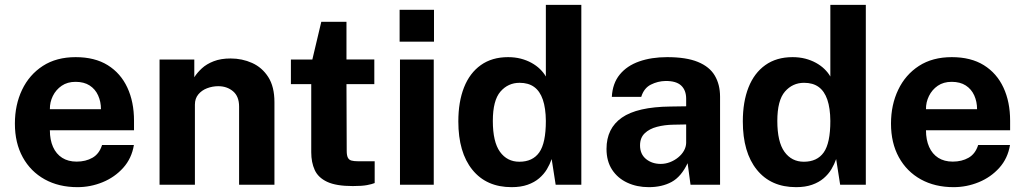

<svg xmlns="http://www.w3.org/2000/svg" viewBox="-20 -763 4235 793"><path d="M300 10Q223 10 164.8 -22.2Q106.5 -54.5 74 -113.5Q41.5 -172.5 41.5 -252.5Q41.5 -330 71.2 -392.2Q101 -454.5 157 -490.8Q213 -527 292.5 -527Q371.5 -527 425 -493.8Q478.5 -460.5 506 -401.2Q533.5 -342 533.5 -264.5V-225H186Q186 -185.5 199 -156.2Q212 -127 236.8 -111.2Q261.5 -95.5 296.5 -95.5Q334 -95.5 362 -111.5Q390 -127.5 401.5 -164H533Q524 -109 489 -70Q454 -31 404 -10.5Q354 10 300 10ZM186 -312H397Q397 -343 385.2 -369Q373.5 -395 350.2 -410Q327 -425 292 -425Q258.5 -425 234.8 -408.8Q211 -392.5 198.2 -366.5Q185.5 -340.5 186 -312Z M639 0V-517H782.5V-444Q794.5 -463 813.8 -480.8Q833 -498.5 862.5 -510Q892 -521.5 932.5 -521.5Q980 -521.5 1021.2 -503Q1062.5 -484.5 1088 -444.8Q1113.5 -405 1113.5 -341V0H967.5V-323Q967.5 -365 942.5 -386Q917.5 -407 881.5 -407Q857.5 -407 835.2 -398.5Q813 -390 799 -373Q785 -356 785 -331V0Z M1437 5.5Q1368.5 5.5 1331.2 -12Q1294 -29.5 1279.8 -61Q1265.5 -92.5 1265.5 -134V-415.5H1181.5V-517H1270L1307 -673H1411V-517.5H1526V-415.5H1411L1412 -140Q1412 -121 1416.8 -111.8Q1421.5 -102.5 1431.8 -99.8Q1442 -97 1458 -97H1527.5V-7Q1517 -2.5 1496 1.5Q1475 5.5 1437 5.5Z M1632 0V-517H1771.5V0ZM1630.5 -591V-722.5H1772.5V-591Z M2093 10Q1989 10 1931 -61.8Q1873 -133.5 1873 -261.5Q1873 -342.5 1896.5 -402Q1920 -461.5 1966 -494.2Q2012 -527 2078.5 -527Q2106.5 -527 2130.8 -520.8Q2155 -514.5 2175 -503.5Q2195 -492.5 2210 -478Q2225 -463.5 2234.5 -447V-743H2381V0H2275L2258.5 -106Q2251 -84.5 2238.8 -64Q2226.5 -43.5 2207 -26.8Q2187.5 -10 2159.2 0Q2131 10 2093 10ZM2125 -95Q2180 -95 2207.2 -133.5Q2234.5 -172 2234.5 -263.5Q2234 -316.5 2222 -351.5Q2210 -386.5 2186.2 -403.8Q2162.5 -421 2126 -421Q2078.5 -421 2047 -384.8Q2015.5 -348.5 2015.5 -263.5Q2015.5 -177 2045 -136Q2074.5 -95 2125 -95Z M2659.5 10Q2610.5 10 2570.8 -8.5Q2531 -27 2508 -62.2Q2485 -97.5 2485 -148Q2485 -233 2548.5 -277.2Q2612 -321.5 2749 -323L2814 -324V-355Q2814 -390.5 2793.2 -409.8Q2772.5 -429 2728.5 -428.5Q2697 -428 2668.2 -413.5Q2639.5 -399 2628.5 -363H2507Q2510 -419 2539.8 -455.2Q2569.5 -491.5 2620 -509.2Q2670.5 -527 2735.5 -527Q2814.5 -527 2862.5 -507.2Q2910.5 -487.5 2932.2 -450.8Q2954 -414 2954 -363.5V0H2832L2820 -89Q2793.5 -33 2753.8 -11.5Q2714 10 2659.5 10ZM2709 -86Q2728.5 -86 2747.2 -93.2Q2766 -100.5 2781 -112.8Q2796 -125 2804.8 -140.5Q2813.5 -156 2814 -172.5V-249L2761.5 -248Q2725 -247.5 2693.5 -239.2Q2662 -231 2642.8 -212.5Q2623.5 -194 2623.5 -162.5Q2623.5 -126.5 2648.2 -106.2Q2673 -86 2709 -86Z M3268 10Q3164 10 3106 -61.8Q3048 -133.5 3048 -261.5Q3048 -342.5 3071.5 -402Q3095 -461.5 3141 -494.2Q3187 -527 3253.5 -527Q3281.5 -527 3305.8 -520.8Q3330 -514.5 3350 -503.5Q3370 -492.5 3385 -478Q3400 -463.5 3409.5 -447V-743H3556V0H3450L3433.5 -106Q3426 -84.5 3413.8 -64Q3401.5 -43.5 3382 -26.8Q3362.5 -10 3334.2 0Q3306 10 3268 10ZM3300 -95Q3355 -95 3382.2 -133.5Q3409.5 -172 3409.5 -263.5Q3409 -316.5 3397 -351.5Q3385 -386.5 3361.2 -403.8Q3337.5 -421 3301 -421Q3253.5 -421 3222 -384.8Q3190.5 -348.5 3190.5 -263.5Q3190.5 -177 3220 -136Q3249.5 -95 3300 -95Z M3918.5 10Q3841.5 10 3783.2 -22.2Q3725 -54.5 3692.5 -113.5Q3660 -172.5 3660 -252.5Q3660 -330 3689.8 -392.2Q3719.5 -454.5 3775.5 -490.8Q3831.5 -527 3911 -527Q3990 -527 4043.5 -493.8Q4097 -460.5 4124.5 -401.2Q4152 -342 4152 -264.5V-225H3804.5Q3804.5 -185.5 3817.5 -156.2Q3830.5 -127 3855.2 -111.2Q3880 -95.5 3915 -95.5Q3952.5 -95.5 3980.5 -111.5Q4008.5 -127.5 4020 -164H4151.5Q4142.5 -109 4107.5 -70Q4072.5 -31 4022.5 -10.5Q3972.5 10 3918.5 10ZM3804.5 -312H4015.5Q4015.5 -343 4003.8 -369Q3992 -395 3968.8 -410Q3945.5 -425 3910.5 -425Q3877 -425 3853.2 -408.8Q3829.5 -392.5 3816.8 -366.5Q3804 -340.5 3804.5 -312Z"/></svg>

Font: Public Sans Thin
Style: Bold
Weight: 700
Version: Version 2.001